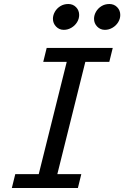

<svg xmlns="http://www.w3.org/2000/svg" viewBox="-20 -938 620 958"><path d="M542.5 -698.7 525.4 -629.4H405.8L266.1 -69.3H385.7L368.7 0H39.1L56.2 -69.3H173.3L313 -629.4H195.8L212.9 -698.7ZM503.4 -789.1Q480.5 -789.1 464.8 -805.4Q449.2 -821.8 449.2 -844.2Q449.2 -862.3 459 -879.4Q468.8 -896.5 486.1 -907.2Q503.4 -918 525.9 -918Q549.3 -918 564.7 -902.1Q580.1 -886.2 580.1 -863.3Q580.1 -844.2 569.6 -827.1Q559.1 -810.1 541.3 -799.6Q523.4 -789.1 503.4 -789.1ZM298.3 -789.1Q275.4 -789.1 259.8 -805.4Q244.1 -821.8 244.1 -844.2Q244.1 -862.3 253.9 -879.4Q263.7 -896.5 281 -907.2Q298.3 -918 320.8 -918Q344.2 -918 359.6 -902.1Q375 -886.2 375 -863.3Q375 -844.2 364.5 -827.1Q354 -810.1 336.2 -799.6Q318.4 -789.1 298.3 -789.1Z"/></svg>

Font: Lesson One
Style: Italic
Weight: 400
Italic angle: -14°
Designer: But Ko, Victor Gaultney, Annie Olsen, Julie Remington, Don Collingsworth, Eric Hays, Becca Hirsbrunner
Version: Version 1.100